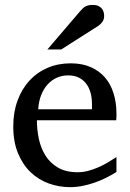

<svg xmlns="http://www.w3.org/2000/svg" viewBox="-20 -753 530 785"><path d="M456.1 -49.8Q435.1 -36.6 412.4 -25.4Q389.6 -14.2 365.5 -5.9Q341.3 2.4 316.4 7.3Q291.5 12.2 266.1 12.2Q220.7 12.2 178.7 -3.2Q136.7 -18.6 104.7 -49.3Q72.8 -80.1 53.5 -126.7Q34.2 -173.3 34.2 -235.8Q34.2 -294.4 51.8 -342Q69.3 -389.6 100.6 -423.6Q131.8 -457.5 174.8 -475.8Q217.8 -494.1 269 -494.1Q315.4 -494.1 350.6 -478.8Q385.7 -463.4 409.2 -436.3Q432.6 -409.2 444.3 -371.3Q456.1 -333.5 456.1 -289.1V-275.9Q456.1 -268.1 455.1 -261.2H130.9Q130.9 -223.1 138.9 -185.1Q147 -147 166 -116.7Q185.1 -86.4 217.3 -67.6Q249.5 -48.8 297.9 -48.8Q319.3 -48.8 340.3 -54.4Q361.3 -60.1 381.6 -68.8Q401.9 -77.6 420.4 -88.6Q439 -99.6 456.1 -110.8ZM356 -328.1Q356 -353 350.1 -374.3Q344.2 -395.5 332.3 -411.1Q320.3 -426.8 302 -435.8Q283.7 -444.8 258.8 -444.8Q233.9 -444.8 212.4 -435.3Q190.9 -425.8 174.6 -407.7Q158.2 -389.6 148.2 -364Q138.2 -338.4 136.2 -306.2H356ZM405.8 -688Q405.8 -674.3 399.2 -664.6Q392.6 -654.8 382.8 -647.9L230.5 -550.8H173.8L306.6 -706.1Q312.5 -712.4 317.4 -717.5Q322.3 -722.7 328.1 -726.1Q334 -729.5 341.6 -731.2Q349.1 -732.9 359.9 -732.9Q373 -732.9 381.8 -728.8Q390.6 -724.6 396 -718.3Q401.4 -711.9 403.6 -703.9Q405.8 -695.8 405.8 -688Z"/></svg>

Font: Charis SIL Eur
Style: Regular
Weight: 400
Foundry: SIL International
Version: Version 5.000